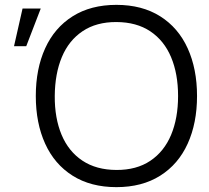

<svg xmlns="http://www.w3.org/2000/svg" viewBox="-20 -755 860 790"><path d="M127.3 -360Q127.3 -471.5 165.8 -556.2Q204.2 -640.8 278.8 -687.9Q353.5 -735 459 -735Q564.5 -735 639.2 -687.9Q713.8 -640.8 752.2 -556.2Q790.7 -471.5 790.7 -360Q790.7 -248.5 752.2 -163.8Q713.8 -79.2 639.2 -32.1Q564.5 15 459 15Q353.5 15 278.8 -32.1Q204.2 -79.2 165.8 -163.8Q127.3 -248.5 127.3 -360ZM712.7 -360Q712.7 -451.2 684 -519.6Q655.3 -588 598.6 -626Q541.8 -664 459 -664.3Q376.7 -664.7 319.8 -626.6Q263 -588.5 234.5 -520.1Q206 -451.7 205.3 -360Q204.7 -269.2 233.3 -200.6Q262 -132 319.1 -94Q376.2 -56 459 -55.7Q541.7 -55.3 598.5 -93.4Q655.3 -131.5 684 -200.1Q712.7 -268.7 712.7 -360ZM37.7 -565H88L147.7 -720H72.8Z"/></svg>

Font: Tap Sans
Style: Regular
Weight: 400
Designer: Tap Payments
Foundry: Tap Payments
Version: Version 1.001;Glyphs 3.1.2 (3151)